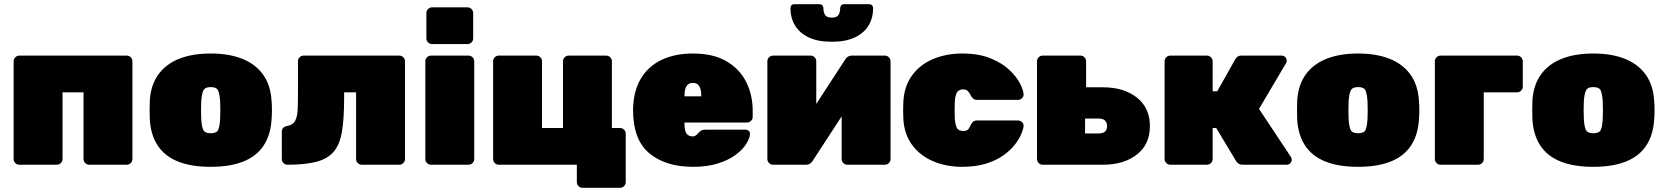

<svg xmlns="http://www.w3.org/2000/svg" viewBox="-20 -785 7934 915"><path d="M72 0Q61 0 53 -8Q45 -16 45 -27V-493Q45 -504 53 -512Q61 -520 72 -520H584Q595 -520 603 -512Q611 -504 611 -493V-27Q611 -16 603 -8Q595 0 584 0H405Q394 0 386 -8Q378 -16 378 -27V-345H278V-27Q278 -16 270 -8Q262 0 251 0Z M984 10Q892 10 829 -15Q766 -40 732.5 -90Q699 -140 694 -213Q693 -236 693 -260.5Q693 -285 694 -307Q699 -381 735 -430.5Q771 -480 834 -505Q897 -530 984 -530Q1071 -530 1134 -505Q1197 -480 1233 -430.5Q1269 -381 1274 -307Q1276 -285 1276 -260.5Q1276 -236 1274 -213Q1269 -140 1235.5 -90Q1202 -40 1139 -15Q1076 10 984 10ZM984 -150Q1013 -150 1020 -166.5Q1027 -183 1029 -218Q1030 -233 1030 -260Q1030 -287 1029 -302Q1027 -335 1020 -352.5Q1013 -370 984 -370Q956 -370 948.5 -352.5Q941 -335 939 -302Q938 -287 938 -260Q938 -233 939 -218Q941 -183 948.5 -166.5Q956 -150 984 -150Z M1350 0Q1339 0 1331 -8Q1323 -16 1323 -27V-158Q1323 -180 1350 -185Q1377 -190 1387 -210Q1397 -230 1398.5 -263.5Q1400 -297 1400 -341V-493Q1400 -504 1408 -512Q1416 -520 1427 -520H1883Q1894 -520 1902 -512Q1910 -504 1910 -493V-27Q1910 -16 1902 -8Q1894 0 1883 0H1704Q1693 0 1685 -8Q1677 -16 1677 -27V-345H1620V-316Q1620 -222 1610 -160Q1600 -98 1571.5 -63.5Q1543 -29 1489.5 -14.5Q1436 0 1350 0Z M2034 0Q2023 0 2015 -8Q2007 -16 2007 -27V-493Q2007 -504 2015 -512Q2023 -520 2034 -520H2213Q2224 -520 2232 -512Q2240 -504 2240 -493V-27Q2240 -16 2232 -8Q2224 0 2213 0ZM2039 -575Q2028 -575 2020 -583Q2012 -591 2012 -602V-723Q2012 -734 2020 -742Q2028 -750 2039 -750H2208Q2219 -750 2227 -742Q2235 -734 2235 -723V-602Q2235 -591 2227 -583Q2219 -575 2208 -575Z M2756 110Q2745 110 2737 102Q2729 94 2729 83V0H2357Q2346 0 2338 -8Q2330 -16 2330 -27V-493Q2330 -504 2338 -512Q2346 -520 2357 -520H2536Q2547 -520 2555 -512Q2563 -504 2563 -493V-175H2663V-493Q2663 -504 2671 -512Q2679 -520 2690 -520H2869Q2880 -520 2888 -512Q2896 -504 2896 -493V-175H2935Q2946 -175 2954 -167Q2962 -159 2962 -148V83Q2962 94 2954 102Q2946 110 2935 110Z M3283 10Q3152 10 3074.5 -54.5Q2997 -119 2997 -259Q2997 -261 2997 -263Q2997 -265 2997 -266Q2999 -352 3034.5 -411Q3070 -470 3133.5 -500Q3197 -530 3282 -530Q3380 -530 3443 -492.5Q3506 -455 3536.5 -393.5Q3567 -332 3567 -258V-228Q3567 -217 3559 -209Q3551 -201 3540 -201H3242Q3242 -200 3242 -199Q3242 -198 3242 -196Q3242 -176 3245.5 -162.5Q3249 -149 3258 -142Q3267 -135 3281 -135Q3287 -135 3291.5 -137Q3296 -139 3300.5 -143.5Q3305 -148 3310 -153Q3319 -162 3325 -164.5Q3331 -167 3343 -167H3532Q3542 -167 3548.5 -161Q3555 -155 3554 -145Q3553 -126 3536.5 -99.5Q3520 -73 3487 -48Q3454 -23 3403 -6.5Q3352 10 3283 10ZM3242 -326H3322V-327Q3322 -349 3317.5 -363Q3313 -377 3304 -383.5Q3295 -390 3282 -390Q3269 -390 3260 -383.5Q3251 -377 3246.5 -363Q3242 -349 3242 -327Z M3664 0Q3653 0 3645 -8Q3637 -16 3637 -27V-493Q3637 -504 3645 -512Q3653 -520 3664 -520H3843Q3854 -520 3862 -512Q3870 -504 3870 -493V-178L3809 -196L4009 -503Q4014 -511 4021.5 -515.5Q4029 -520 4038 -520H4197Q4208 -520 4216 -512Q4224 -504 4224 -493V-27Q4224 -16 4216 -8Q4208 0 4197 0H4018Q4007 0 3999 -8Q3991 -16 3991 -27V-342L4052 -324L3852 -17Q3847 -9 3839.5 -4.5Q3832 0 3823 0ZM3944 -586Q3877 -586 3833.5 -607Q3790 -628 3768.5 -664Q3747 -700 3747 -746Q3747 -754 3751.5 -759.5Q3756 -765 3766 -765H3885Q3894 -765 3899 -759.5Q3904 -754 3904 -746Q3904 -727 3912 -714Q3920 -701 3944 -701Q3968 -701 3976 -714Q3984 -727 3984 -746Q3984 -754 3989 -759.5Q3994 -765 4003 -765H4122Q4131 -765 4136 -759.5Q4141 -754 4141 -746Q4141 -700 4119.5 -664Q4098 -628 4054.5 -607Q4011 -586 3944 -586Z M4565 10Q4489 10 4427 -16.5Q4365 -43 4327 -94Q4289 -145 4285 -219Q4284 -235 4284 -259Q4284 -283 4285 -300Q4289 -374 4326.5 -425.5Q4364 -477 4426.5 -503.5Q4489 -530 4565 -530Q4644 -530 4699.5 -507.5Q4755 -485 4789.5 -452.5Q4824 -420 4840.5 -388Q4857 -356 4858 -336Q4859 -325 4850.5 -317Q4842 -309 4831 -309H4636Q4625 -309 4618.5 -314.5Q4612 -320 4607 -329Q4600 -343 4592.5 -351Q4585 -359 4570 -359Q4547 -359 4539 -342Q4531 -325 4530 -295Q4529 -252 4530 -224Q4532 -192 4539.5 -176.5Q4547 -161 4570 -161Q4588 -161 4594.5 -169Q4601 -177 4607 -191Q4611 -200 4618 -205.5Q4625 -211 4636 -211H4831Q4842 -211 4850.5 -203Q4859 -195 4858 -184Q4857 -171 4847.5 -147.5Q4838 -124 4817.5 -97Q4797 -70 4763 -45.5Q4729 -21 4680 -5.5Q4631 10 4565 10Z M4949 0Q4938 0 4930 -8Q4922 -16 4922 -27V-493Q4922 -504 4930 -512Q4938 -520 4949 -520H5129Q5140 -520 5148 -512Q5156 -504 5156 -493V-369H5236Q5336 -369 5398 -320Q5460 -271 5460 -184Q5460 -97 5398 -48.5Q5336 0 5236 0ZM5151 -149H5216Q5236 -149 5246 -158Q5256 -167 5256 -184Q5256 -201 5246 -210.5Q5236 -220 5216 -220H5151Z M5557 0Q5546 0 5538 -8Q5530 -16 5530 -27V-493Q5530 -504 5538 -512Q5546 -520 5557 -520H5732Q5743 -520 5751 -512Q5759 -504 5759 -493V-350H5781L5867 -503Q5869 -507 5876 -513.5Q5883 -520 5896 -520H6088Q6098 -520 6105 -513Q6112 -506 6112 -496Q6112 -492 6110.5 -487.5Q6109 -483 6107 -481L5980 -266L6132 -37Q6136 -31 6136 -24Q6136 -14 6129 -7Q6122 0 6112 0H5902Q5890 0 5883 -5Q5876 -10 5871 -17L5776 -175H5759V-27Q5759 -16 5751 -8Q5743 0 5732 0Z M6452 10Q6360 10 6297 -15Q6234 -40 6200.5 -90Q6167 -140 6162 -213Q6161 -236 6161 -260.5Q6161 -285 6162 -307Q6167 -381 6203 -430.5Q6239 -480 6302 -505Q6365 -530 6452 -530Q6539 -530 6602 -505Q6665 -480 6701 -430.5Q6737 -381 6742 -307Q6744 -285 6744 -260.5Q6744 -236 6742 -213Q6737 -140 6703.5 -90Q6670 -40 6607 -15Q6544 10 6452 10ZM6452 -150Q6481 -150 6488 -166.5Q6495 -183 6497 -218Q6498 -233 6498 -260Q6498 -287 6497 -302Q6495 -335 6488 -352.5Q6481 -370 6452 -370Q6424 -370 6416.5 -352.5Q6409 -335 6407 -302Q6406 -287 6406 -260Q6406 -233 6407 -218Q6409 -183 6416.5 -166.5Q6424 -150 6452 -150Z M6845 0Q6834 0 6826 -8Q6818 -16 6818 -27V-493Q6818 -504 6826 -512Q6834 -520 6845 -520H7210Q7221 -520 7229 -512Q7237 -504 7237 -493V-372Q7237 -361 7229 -353Q7221 -345 7210 -345H7051V-27Q7051 -16 7043 -8Q7035 0 7024 0Z M7573 10Q7481 10 7418 -15Q7355 -40 7321.5 -90Q7288 -140 7283 -213Q7282 -236 7282 -260.5Q7282 -285 7283 -307Q7288 -381 7324 -430.5Q7360 -480 7423 -505Q7486 -530 7573 -530Q7660 -530 7723 -505Q7786 -480 7822 -430.5Q7858 -381 7863 -307Q7865 -285 7865 -260.5Q7865 -236 7863 -213Q7858 -140 7824.5 -90Q7791 -40 7728 -15Q7665 10 7573 10ZM7573 -150Q7602 -150 7609 -166.5Q7616 -183 7618 -218Q7619 -233 7619 -260Q7619 -287 7618 -302Q7616 -335 7609 -352.5Q7602 -370 7573 -370Q7545 -370 7537.5 -352.5Q7530 -335 7528 -302Q7527 -287 7527 -260Q7527 -233 7528 -218Q7530 -183 7537.5 -166.5Q7545 -150 7573 -150Z"/></svg>

Font: Rubik Black
Style: Regular
Weight: 900
Designer: Hubert and Fischer
Foundry: Hubert and Fischer
Version: Version 2.300;gftools[0.9.30]